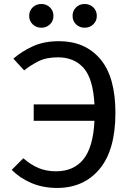

<svg xmlns="http://www.w3.org/2000/svg" viewBox="-20 -925 655 958"><path d="M274.4 -719.5Q404.6 -719.5 480.3 -630.5Q555.9 -541.5 555.9 -362.1Q555.9 -176.4 476.9 -81.8Q397.9 12.8 264.6 12.8Q194.4 12.8 136.7 -11.8Q79 -36.4 38.5 -77.4L96.4 -135.4Q132.3 -103.6 171.5 -86.9Q210.8 -70.3 259.5 -70.3Q348.2 -70.3 396.7 -130.8Q445.1 -191.3 451.3 -322.1H148.2V-404.1H451.3Q444.6 -532.3 397.4 -585.6Q350.3 -639 268.7 -639Q210.8 -639 171.3 -619Q131.8 -599 100.5 -573.8L46.7 -632.3Q87.7 -668.2 143.3 -693.8Q199 -719.5 274.4 -719.5ZM186.7 -786.7Q160.5 -786.7 143.1 -803.6Q125.6 -820.5 125.6 -845.6Q125.6 -871.3 143.1 -888.2Q160.5 -905.1 186.7 -905.1Q211.8 -905.1 229.2 -888.2Q246.7 -871.3 246.7 -845.6Q246.7 -820.5 229.2 -803.6Q211.8 -786.7 186.7 -786.7ZM402.1 -786.7Q376.9 -786.7 359.5 -803.6Q342.1 -820.5 342.1 -845.6Q342.1 -871.3 359.5 -888.2Q376.9 -905.1 402.1 -905.1Q428.2 -905.1 445.6 -888.2Q463.1 -871.3 463.1 -845.6Q463.1 -820.5 445.6 -803.6Q428.2 -786.7 402.1 -786.7Z"/></svg>

Font: Fira Code Retina
Style: Regular
Weight: 450
Monospace: yes
Designer: Carrois Corporate, Edenspiekermann AG, Nikita Prokopov
Foundry: Carrois Corporate, Edenspiekermann AG, Nikita Prokopov
Version: Version 6.002